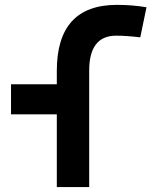

<svg xmlns="http://www.w3.org/2000/svg" viewBox="-20 -762 626 782"><path d="M211.4 0V-473.6Q211.4 -742.2 456.3 -742.2Q518.6 -742.2 576.7 -732.4L551.3 -609.9Q494.6 -616.7 453.1 -616.7Q343.3 -616.7 343.3 -474.6V0ZM24.9 -296.4V-418.9H296.9V-296.4Z"/></svg>

Font: Cascadia Code PL
Style: Regular
Weight: 400
Monospace: yes
Designer: Aaron Bell
Foundry: Saja Typeworks
Version: Version 2102.003